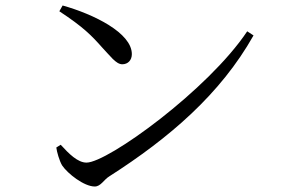

<svg xmlns="http://www.w3.org/2000/svg" viewBox="-20 -703 1040 699"><path d="M196 -662C284 -604 313 -574 352 -530C380 -501 402 -469 425 -469C446 -469 460 -484 460 -506C460 -583 322 -651 208 -683ZM295 -111C263 -111 231 -143 201 -176L185 -166C187 -150 196 -118 206 -101C226 -71 286 -24 325 -24C347 -24 358 -49 378 -61C597 -201 783 -361 903 -574L880 -589C738 -376 372 -111 295 -111Z"/></svg>

Font: Noto Serif CJK JP
Style: Regular
Weight: 400
Designer: Ryoko NISHIZUKA 西塚涼子 (kana & ideographs); Frank Grießhammer (Latin, Greek & Cyrillic); Wenlong ZHANG 张文龙 (bopomofo); San
Foundry: Adobe Systems Incorporated
Version: Version 1.000;PS 1;hotconv 16.6.53;makeotf.lib2.5.65590